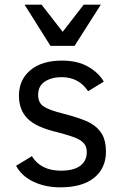

<svg xmlns="http://www.w3.org/2000/svg" viewBox="-20 -786 524 821"><path d="M433.1 -138.2Q433.1 -66.4 382.3 -25.6Q331.5 15.1 237.8 15.1Q173.8 15.1 123 -9Q72.3 -33.2 48.8 -77.1L116.2 -118.2Q154.8 -56.2 240.2 -56.2Q295.9 -56.2 323.5 -77.4Q351.1 -98.6 351.1 -134.8Q351.1 -156.2 341.3 -169.7Q331.5 -183.1 311 -193.1Q290.5 -203.1 227.1 -220.2Q135.7 -241.2 98.4 -278.3Q61 -315.4 61 -377Q61 -444.8 109.9 -485.8Q158.7 -526.9 245.1 -526.9Q312 -526.9 357.4 -500.5Q402.8 -474.1 423.8 -437L356.9 -396Q316.9 -456.1 243.2 -456.1Q201.2 -456.1 172.1 -437.5Q143.1 -418.9 143.1 -379.9Q143.1 -345.2 168.5 -329.6Q193.8 -314 248 -300.8Q335 -278.3 368.2 -258.8Q401.4 -239.3 417.2 -210.7Q433.1 -182.1 433.1 -138.2ZM298.8 -589.8H195.8L85 -766.1H157.7L248 -649.9L337.9 -766.1H411.1Z"/></svg>

Font: ClearSansRegular
Style: Regular
Weight: 400
Foundry: Intel Corporation
Version: Version 1.00